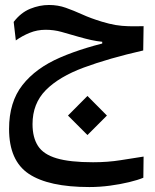

<svg xmlns="http://www.w3.org/2000/svg" viewBox="-20 -443 626 775"><path d="M340.8 312Q176.3 312 96.4 258.8Q16.6 205.6 16.6 77.6Q16.6 -30.8 70.6 -99.6Q124.5 -168.5 223.6 -211.2Q322.8 -253.9 457 -282.2L458.5 -250.5L392.6 -259.3V-274.4Q371.1 -276.4 347.9 -281.5Q324.7 -286.6 297.4 -294.4Q258.8 -305.7 228.3 -314.2Q197.8 -322.8 164.1 -322.8Q129.9 -322.8 99.9 -310.5Q69.8 -298.3 43.9 -279.8L35.2 -354.5Q64 -392.1 101.8 -407.5Q139.6 -422.9 177.7 -422.9Q213.9 -422.9 245.6 -411.6Q277.3 -400.4 311.8 -384.8Q346.2 -369.1 391.1 -355.5Q421.9 -346.2 446.8 -342Q471.7 -337.9 498 -337.2Q524.4 -336.4 559.6 -337.4L558.1 -239.3Q418.5 -207.5 318.4 -170.4Q218.3 -133.3 164.8 -79.1Q111.3 -24.9 111.3 58.1Q111.3 111.8 133.3 146Q155.3 180.2 208.7 196Q262.2 211.9 355.5 211.9Q415 211.9 466.8 203.6Q518.6 195.3 559.6 189L558.6 274.4Q536.6 283.7 501.2 292.2Q465.8 300.8 424.1 306.4Q382.3 312 340.8 312ZM333 102.1 254.4 23.4 333 -55.7 411.6 23.4Z"/></svg>

Font: Cascadia Code
Style: Regular
Weight: 400
Monospace: yes
Designer: Aaron Bell
Foundry: Saja Typeworks
Version: Version 2106.017